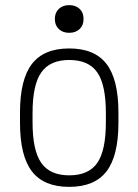

<svg xmlns="http://www.w3.org/2000/svg" viewBox="-20 -719 540 749"><path d="M250 10Q151 10 104.5 -50.5Q58 -111 58 -240V-280Q58 -409 104.5 -469.5Q151 -530 250 -530Q349 -530 395.5 -469.5Q442 -409 442 -280V-240Q442 -111 395.5 -50.5Q349 10 250 10ZM250 -35Q326 -35 359.5 -83.5Q393 -132 393 -242V-278Q393 -388 359.5 -436.5Q326 -485 250 -485Q175 -485 141 -436.5Q107 -388 107 -278V-242Q107 -132 141 -83.5Q175 -35 250 -35ZM250 -591Q225 -591 209.5 -605.5Q194 -620 194 -645Q194 -670 209.5 -684.5Q225 -699 250 -699Q275 -699 290.5 -684.5Q306 -670 306 -645Q306 -620 290.5 -605.5Q275 -591 250 -591Z"/></svg>

Font: M PLUS Code Latin Light
Style: Regular
Weight: 300
Designer: Coji Morishita
Foundry: UNDERFOREST DESIGN
Version: Version 1.002; ttfautohint (v1.8.3)